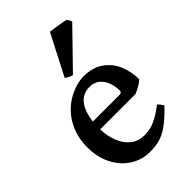

<svg xmlns="http://www.w3.org/2000/svg" viewBox="-223 -821 923 923"><g transform="rotate(-45 238.5 -359.5)"><path d="M139.2 -231.9Q140.6 -183.6 156.5 -144.5Q172.4 -105.5 201.2 -83.3Q230 -61 269 -61Q292 -61 311 -65.2Q330.1 -69.3 355.2 -82.5Q380.4 -95.7 416.5 -122.6Q421.9 -119.6 428.7 -110.8Q435.5 -102.1 439.5 -95.2Q395 -48.8 362.5 -25.6Q330.1 -2.4 300.8 6.1Q271.5 14.6 231.9 14.6Q178.2 14.6 132.8 -14.2Q87.4 -43 60.8 -95.2Q34.2 -147.5 34.2 -214.4Q34.2 -280.3 60.8 -335Q87.4 -389.6 137.2 -425.3Q163.1 -443.8 197.3 -456.3Q231.4 -468.8 263.2 -468.8Q323.7 -468.8 364 -440.4Q404.3 -412.1 423.3 -366.7Q442.4 -321.3 442.4 -269.5Q434.1 -260.3 415.3 -249.5Q396.5 -238.8 378.9 -231.9ZM319.3 -283.2Q330.1 -283.2 334 -286.9Q337.9 -290.5 337.9 -300.8Q337.9 -323.7 329.6 -349.4Q321.3 -375 301 -393.8Q280.8 -412.6 247.1 -412.6Q201.2 -412.6 174.6 -378.4Q147.9 -344.2 141.1 -283.2ZM193.4 -527.3 300.3 -734.4Q312.5 -733.4 350.1 -727.3Q387.7 -721.2 397.9 -718.3L411.6 -694.3L231 -508.8Q223.1 -510.3 211.4 -516.1Q199.7 -522 193.4 -527.3Z"/></g></svg>

Font: David Libre Medium
Style: Regular
Weight: 500
Version: Version 1.000